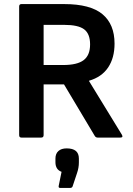

<svg xmlns="http://www.w3.org/2000/svg" viewBox="-20 -675 653 942"><path d="M85 0Q74 0 74 -12V-643Q74 -655 85 -655H295Q423 -655 482.5 -605.5Q542 -556 542 -461Q542 -391 510.5 -344Q479 -297 417 -279V-277L578 -14Q586 0 570 0H459Q450 0 445 -8L294 -261H194V-12Q194 0 182 0ZM194 -356H290Q359 -356 390.5 -380Q422 -404 422 -457Q422 -509 393 -531Q364 -553 295 -553H194ZM275 247Q266 247 268 237L282 168Q252 157 252 121V103Q252 79 266.5 66Q281 53 307 53Q367 53 367 103V122Q367 148 358 174L336 240Q333 247 324 247Z"/></svg>

Font: Sofia Sans
Style: Bold
Weight: 700
Designer: Botio Nikoltchev, Ani Petrova
Foundry: lettersoup
Version: Version 4.100; ttfautohint (v1.8.4.7-5d5b)